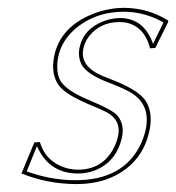

<svg xmlns="http://www.w3.org/2000/svg" viewBox="-20 -459 449 489"><path d="M67.4 -96.2 81.5 -97.2Q96.7 -46.9 147.9 -31.2Q163.6 -26.9 178.7 -26.9Q240.2 -26.9 269 -80.6Q277.3 -96.2 280.8 -112.8Q289.1 -152.3 252.4 -172.9Q241.7 -178.7 205.1 -193.8Q147 -218.8 130.4 -240.7Q126 -246.6 123.5 -252Q110.4 -278.3 118.2 -316.9Q133.8 -390.1 215.8 -423.3Q255.9 -439 296.4 -439Q356.9 -438.5 407.7 -407.2L408.7 -403.8L375.5 -336.9L362.3 -335.9Q348.6 -389.6 303.7 -400.9Q293.9 -402.8 284.7 -402.8Q234.4 -402.8 206.1 -365.7Q195.8 -351.6 192.4 -335.9Q182.6 -290 241.2 -265.6Q248 -262.7 260.7 -257.8Q331.5 -231 351.1 -202.1Q370.1 -171.9 360.8 -127Q344.2 -47.9 273.4 -11.7Q230.5 10.3 171.9 9.8Q101.1 9.3 34.7 -17.1ZM74.2 -86.9 47.9 -22.5Q110.4 0 171.9 0Q295.9 0 339.4 -93.8Q347.2 -111.3 351.1 -128.9Q364.3 -192.4 313.5 -223.1Q294.9 -233.9 257.3 -248.5Q202.6 -269 188.5 -293.5Q177.7 -313.5 182.6 -337.9Q192.9 -385.7 244.6 -405.3Q264.6 -412.6 284.7 -413.1Q344.7 -413.1 368.2 -351.6Q369.1 -349.1 369.6 -347.2L396.5 -401.9Q348.6 -428.7 296.4 -429.2Q220.7 -429.2 168.5 -382.8Q136.7 -353.5 128.4 -314.9Q121.6 -279.3 132.3 -256.3Q145 -230.5 201.2 -206.5Q205.1 -205.1 209 -203.1Q263.7 -180.2 277.3 -166.5Q297.4 -144.5 291 -110.8Q277.3 -46.4 220.2 -24.4Q200.2 -17.1 178.7 -17.1Q115.7 -17.1 84 -67.9Q78.1 -77.6 74.2 -86.9Z"/></svg>

Font: Linux Biolinum Outline O
Style: Italic
Weight: 400
Italic angle: -12°
Designer: Philipp H. Poll
Foundry: Philipp H. Poll
Version: Version 0.6.2